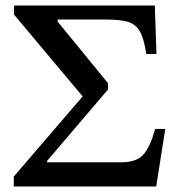

<svg xmlns="http://www.w3.org/2000/svg" viewBox="-20 -677 648 697"><path d="M547 0H30V-36L280 -327L31 -624V-657H542L548 -481H511Q503 -536 488 -562.5Q473 -589 445 -597.5Q417 -606 368 -606H189V-599L372 -375V-352L151 -93V-88H422Q479 -88 503.5 -119.5Q528 -151 543 -209H580Z"/></svg>

Font: STIX Two Text Medium
Style: Regular
Weight: 500
Designer: Ross Mills, John Hudson & Paul Hanslow, Tiro Typeworks Ltd; with prior portions MicroPress Inc., and Coen Hoffman.
Foundry: Tiro Typeworks Ltd
Version: Version 2.13 b171